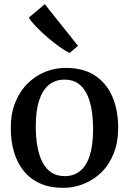

<svg xmlns="http://www.w3.org/2000/svg" viewBox="-20 -895 622 926"><path d="M32 -277.5Q32 -348 54 -402Q76 -456 113.8 -493Q151.5 -530 198.8 -548.8Q246 -567.5 296.5 -567.5Q383.5 -567.5 439.5 -529.8Q495.5 -492 522.8 -426.8Q550 -361.5 550 -279Q550 -208.5 528 -154Q506 -99.5 468.2 -63Q430.5 -26.5 383 -7.8Q335.5 11 285 11Q220 11 172.2 -10.8Q124.5 -32.5 93.5 -71.5Q62.5 -110.5 47.2 -163Q32 -215.5 32 -277.5ZM292 -45.5Q335.5 -45.5 366.2 -70.2Q397 -95 413 -145.2Q429 -195.5 429 -271Q429 -322.5 421.8 -366.5Q414.5 -410.5 398.2 -443Q382 -475.5 355.8 -493.2Q329.5 -511 291.5 -511Q247.5 -511 216.5 -486.2Q185.5 -461.5 169 -411.5Q152.5 -361.5 152.5 -285.5Q152.5 -233.5 160.2 -189.5Q168 -145.5 184.5 -113.2Q201 -81 227.5 -63.2Q254 -45.5 292 -45.5ZM315.5 -640Q296 -648.5 267.5 -668.8Q239 -689 208.8 -715Q178.5 -741 154.2 -766.2Q130 -791.5 119 -810L196 -875L356 -674L316.5 -640Z"/></svg>

Font: Merriweather 24pt Medium
Style: Regular
Weight: 500
Designer: Eben Sorkin
Foundry: Eben Sorkin
Version: Version 2.100